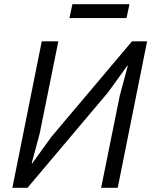

<svg xmlns="http://www.w3.org/2000/svg" viewBox="-20 -895 724 915"><path d="M311 -809 325 -875H597L583 -809ZM39 0 179 -698H258L169 -258L131 -117H134L225 -243L609 -698H681L541 0H462L551 -440L589 -581H586L495 -455L111 0Z"/></svg>

Font: Aneliza
Style: Italic
Weight: 400
Italic angle: -11.31°
Designer: Mike Abbink, Paul van der Laan, Pieter van Rosmalen
Foundry: Bold Monday
Version: Version 3.0